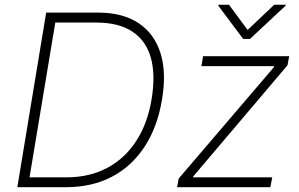

<svg xmlns="http://www.w3.org/2000/svg" viewBox="-20 -780 1244 800"><path d="M254.4 0H75.7L83.5 -41H258.3Q354.5 -41.5 428 -81.1Q501.5 -120.6 548.6 -194.1Q595.7 -267.6 611.8 -367.7Q628.4 -468.8 608.4 -539.8Q588.4 -610.8 531.5 -648.4Q474.6 -686 381.8 -686H188.5L195.3 -727.5H388.7Q491.2 -727.5 557.1 -683.8Q623 -640.1 648.7 -558.8Q674.3 -477.5 654.8 -363.8Q635.7 -249.5 582 -168Q528.3 -86.4 445.6 -43.2Q362.8 0 254.4 0ZM217.3 -727.5 96.2 0H52.2L172.4 -727.5ZM717.8 0 724.6 -36.1 1121.6 -500.5 1122.1 -504.4H819.3L826.2 -545.9H1185.1L1177.7 -507.8L785.2 -44.9L784.2 -41H1114.3L1106.4 0ZM934.1 -760.3 1011.7 -655.3 1122.6 -760.3H1170.9L1169.9 -756.3L1021.5 -617.7H993.2L889.6 -756.3L890.6 -760.3Z"/></svg>

Font: Inter Tight ExtraLight
Style: Italic
Weight: 250
Italic angle: -9.39999°
Designer: Rasmus Andersson
Foundry: rsms
Version: Version 3.004